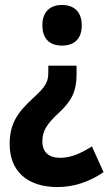

<svg xmlns="http://www.w3.org/2000/svg" viewBox="-20 -571 441 775"><path d="M310 -469C310 -524 278 -551 230 -551C183 -551 151 -524 151 -469C151 -413 182 -387 230 -387C280 -387 310 -414 310 -469ZM289 -270V-306H175V-281C175 -242 167 -224 117 -178C52 -119 19 -74 19 11C19 117 87 184 212 184C279 184 340 163 398 124L351 20C305 49 265 66 223 66C177 66 151 43 151 0C151 -44 170 -71 218 -116C270 -164 289 -204 289 -270Z"/></svg>

Font: Noto Sans Arabic UI Cn
Style: Bold
Weight: 700
Width: 3
Designer: Monotype Design Team, Nadine Chahine and Nizar Qandah
Foundry: Monotype Imaging Inc.
Version: Version 2.010